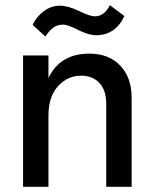

<svg xmlns="http://www.w3.org/2000/svg" viewBox="-20 -721 591 741"><path d="M488 0H390V-320Q390 -373 363.5 -401Q337 -429 293 -429Q241 -429 204 -388.5Q167 -348 167 -275V0H69V-507H167V-420Q212 -514 325 -514Q400 -514 444 -468Q488 -422 488 -343ZM225 -626Q202 -626 186.5 -615Q171 -604 155 -580L106 -625Q120 -656 148.5 -677.5Q177 -699 211 -699Q243 -699 285 -678.5Q327 -658 346 -658Q383 -658 404 -701L460 -659Q425 -585 351 -585Q322 -585 281.5 -605.5Q241 -626 225 -626Z"/></svg>

Font: Hind Siliguri Medium
Style: Regular
Weight: 500
Designer: Jyotish Sonowal
Foundry: Indian Type Foundry
Version: Version 1.001;PS 1.0;hotconv 1.0.86;makeotf.lib2.5.63406; tt